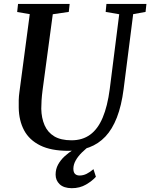

<svg xmlns="http://www.w3.org/2000/svg" viewBox="-20 -763 770 984"><path d="M662.5 -690.5 613.5 -306Q602.5 -221 579 -160.8Q555.5 -100.5 520 -63Q484.5 -25.5 437 -7.8Q389.5 10 330.5 10Q241.5 10 185.8 -17.8Q130 -45.5 103.5 -95.2Q77 -145 76 -211Q75.5 -229.5 76 -249.8Q76.5 -270 79.5 -291L132.5 -690.5L68 -701.5L72.5 -743H337L332.5 -702L250.5 -690L198 -299.5Q194.5 -272.5 193 -249Q191.5 -225.5 191.5 -205.5Q192.5 -158 208.5 -121.2Q224.5 -84.5 258.2 -64.2Q292 -44 346.5 -44Q402.5 -44 442 -72.8Q481.5 -101.5 506.2 -160Q531 -218.5 542.5 -307L591 -690L521.5 -702L525.5 -743H730.5L726 -702ZM347.5 201.5Q306.5 201 285.8 181.2Q265 161.5 265 132Q265 103.5 277.8 80.2Q290.5 57 311.2 38Q332 19 356.2 3.8Q380.5 -11.5 402.5 -24L427 -35.5L445.5 -20Q420.5 -2 400.2 18Q380 38 368.2 58.8Q356.5 79.5 356 101Q356 120 364.5 128.2Q373 136.5 388 136.5Q406.5 136.5 424 127.8Q441.5 119 459 104L471.5 143Q453 164 421 182.8Q389 201.5 347.5 201.5Z"/></svg>

Font: Merriweather 36pt Medium
Style: Italic
Weight: 500
Italic angle: -7.8°
Version: Version 2.101